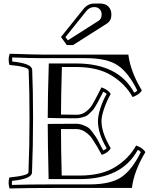

<svg xmlns="http://www.w3.org/2000/svg" viewBox="-20 -1043 877 1086"><path d="M220 -714H466Q586 -714 646.5 -673Q707 -632 756 -532Q752 -524 739 -519Q650 -684 411 -684H256Q250 -493 250 -376Q304 -374 409 -374Q425 -374 439 -377.5Q453 -381 463.5 -385Q474 -389 485.5 -400.5Q497 -412 503 -418Q509 -424 519.5 -441.5Q530 -459 533.5 -465.5Q537 -472 548.5 -494.5Q560 -517 564 -524Q579 -518 583 -511Q562 -475 548 -431.5Q534 -388 534 -358Q534 -288 583 -205Q579 -198 564 -192Q559 -200 544.5 -228.5Q530 -257 524 -266Q518 -275 503.5 -295Q489 -315 478 -322Q467 -329 448.5 -336Q430 -343 409 -343L250 -342Q250 -243 255 -30H431Q670 -30 759 -195Q772 -190 776 -182Q727 -82 666.5 -41Q606 0 486 0H275Q142 0 48 3Q46 -3 48 -20Q160 -31 161 -67Q167 -220 167 -375Q167 -533 162 -648Q161 -684 49 -695V-718Q159 -714 220 -714ZM554 -549 533 -508Q513 -469 501 -449Q489 -429 466 -411.5Q443 -394 414 -394Q356 -394 325 -395Q325 -489 330 -664H410Q534 -664 612 -615.5Q690 -567 730 -494Q771 -509 782 -532Q718 -638 706 -734H234Q185 -734 35 -739Q24 -710 33 -676Q141 -665 142 -647Q147 -532 147 -375Q147 -221 141 -68Q140 -50 33 -39Q24 -9 34 23Q128 20 321 20H726Q738 -76 802 -182Q791 -205 750 -220Q710 -147 632 -98.5Q554 -50 430 -50H329Q325 -205 325 -313H413Q441 -312 464 -295.5Q487 -279 498.5 -262.5Q510 -246 530 -213Q538 -197 556 -167Q594 -180 606 -205Q554 -293 554 -358Q554 -385 569 -429Q584 -473 606 -511Q595 -534 554 -549ZM468 -980 350 -833 364 -815 537 -925Q555 -936 555 -961Q555 -980 543.5 -991.5Q532 -1003 513 -1003Q486 -1003 468 -980ZM325 -834 452 -992Q477 -1023 513 -1023H548Q576 -1023 593 -1006Q610 -989 610 -961Q610 -926 585 -910L393 -788H358Z"/></svg>

Font: Jacques Francois Shadow
Style: Regular
Weight: 400
Designer: Alexei Vanyashin, Nikita Kanarev (i@xarsok.ru)
Foundry: Cyreal (www.cyreal.org)
Version: Version 1.003